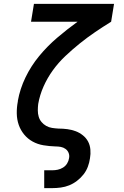

<svg xmlns="http://www.w3.org/2000/svg" viewBox="-20 -755 640 990"><path d="M208 215V123H250Q264 123 278 120Q292 117 305 109Q318 101 326 88Q334 75 336 61Q339 47 334 34Q329 21 318 13Q307 5 293.5 2.5Q280 0 265 0Q234 -1 204 -6Q174 -11 148.5 -25Q123 -39 104.5 -61.5Q86 -84 76.5 -111.5Q67 -139 66.5 -170Q66 -201 72 -232Q72 -233 72 -233.5Q72 -234 72 -235Q83 -297 111.5 -356Q140 -415 182 -466Q224 -517 275 -560.5Q326 -604 380 -643H140L155 -735H568L553 -643Q511 -617 470.5 -589.5Q430 -562 391.5 -531Q353 -500 317 -466Q281 -432 252.5 -392.5Q224 -353 204.5 -309Q185 -265 177 -219Q175 -202 175 -185.5Q175 -169 179.5 -153.5Q184 -138 194 -126Q204 -114 218 -106Q232 -98 248 -95.5Q264 -93 281 -92H282Q305 -92 327.5 -89Q350 -86 370 -78.5Q390 -71 407 -57.5Q424 -44 434 -25.5Q444 -7 446 16Q448 39 444 61Q441 83 433 104.5Q425 126 410.5 144.5Q396 163 377 177.5Q358 192 337 200.5Q316 209 293.5 212Q271 215 250 215Z"/></svg>

Font: Iosevka Etoile SmBdObl
Style: Regular
Weight: 600
Italic angle: -9°
Designer: Belleve Invis
Foundry: Belleve Invis
Version: Version 15.5.2; ttfautohint (v1.8.4)